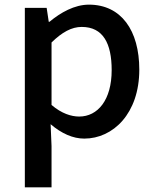

<svg xmlns="http://www.w3.org/2000/svg" viewBox="-20 -562 670 827"><path d="M87 -528V245H202V67L198 -27C245 13 294 35 343 35C467 35 580 -73 580 -262C580 -431 502 -542 363 -542C301 -542 241 -508 193 -468H190L181 -528ZM202 -110V-379C248 -424 289 -446 332 -446C424 -446 461 -375 461 -260C461 -131 401 -60 321 -60C287 -60 245 -73 202 -110Z"/></svg>

Font: コーポレート・ロゴ ver3 Medium
Style: Regular
Weight: 500
Designer: [KANA_main] LOGOTYPE.JP [Source Han Sans] Ryoko NISHIZUKA 西塚涼子 (kana, bopomofo & ideographs); Paul D. Hunt (Latin, Greek
Version: Version 12.001;FEAKit 1.0